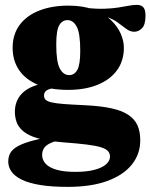

<svg xmlns="http://www.w3.org/2000/svg" viewBox="-20 -488 602 768"><path d="M251 259.5Q186 259.5 140.8 252Q95.5 244.5 67.2 230.8Q39 217 26 198.5Q13 180 13 158Q13 139.5 21 124.5Q29 109.5 51 97Q73 84.5 114.8 73.5Q156.5 62.5 223.5 53H279L279.5 62Q223.5 69 195.2 79Q167 89 157.8 102Q148.5 115 148.5 131.5Q148.5 152 162.8 167.2Q177 182.5 206.5 191Q236 199.5 281.5 199.5Q327.5 199.5 358.2 191.2Q389 183 404.5 169Q420 155 420 138.5Q420 126 412.5 117Q405 108 385 101.5Q365 95 327.2 90.2Q289.5 85.5 229 81Q168.5 76 130.8 65Q93 54 73 37Q53 20 46 -0.8Q39 -21.5 39.5 -45Q41.5 -94 77.8 -123Q114 -152 189 -160L208 -137Q176.5 -134 166.2 -126.2Q156 -118.5 156 -106.5Q156 -96 162 -89.5Q168 -83 185 -78.8Q202 -74.5 234.8 -72Q267.5 -69.5 321.5 -67Q382.5 -64 424.5 -55Q466.5 -46 492.2 -29.2Q518 -12.5 529.5 12.5Q541 37.5 541 72Q541.5 127 508.2 169.2Q475 211.5 410.2 235.5Q345.5 259.5 251 259.5ZM252.5 -128.5Q180 -128.5 130.5 -149.5Q81 -170.5 55.8 -208.5Q30.5 -246.5 30.5 -296.5Q30.5 -350 58.2 -387.8Q86 -425.5 136.5 -445.5Q187 -465.5 253.5 -465.5Q312 -465.5 353.8 -449.8Q395.5 -434 422.5 -408.8Q449.5 -383.5 462.5 -354Q475.5 -324.5 475.5 -297.5Q475.5 -244 447.5 -206.2Q419.5 -168.5 369.5 -148.5Q319.5 -128.5 252.5 -128.5ZM256.5 -187.5Q277.5 -187.5 289.2 -208.2Q301 -229 301 -285Q301 -354.5 287 -381Q273 -407.5 250 -407.5Q229 -407.5 217 -387.2Q205 -367 205 -310.5Q205 -240.5 219.2 -214Q233.5 -187.5 256.5 -187.5ZM327 -422 320 -457Q364 -452 396.2 -453Q428.5 -454 452.5 -457.8Q476.5 -461.5 494.5 -465Q512.5 -468.5 527.5 -468.5Q544.5 -468.5 553.2 -459Q562 -449.5 562 -425.5Q562 -389 548 -375Q534 -361 517 -361Q500 -361 484.5 -373Q469 -385 449.2 -399.2Q429.5 -413.5 400.5 -421.8Q371.5 -430 327 -422Z"/></svg>

Font: Newsreader 16pt 16pt ExtraBold
Style: Regular
Weight: 800
Version: Version 1.003